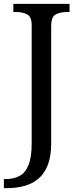

<svg xmlns="http://www.w3.org/2000/svg" viewBox="-31 -734 408 994"><path d="M-11 240V193H-2Q41 193 71 176.5Q101 160 117 119.5Q133 79 133 9V-604Q133 -648 108.5 -660Q84 -672 51 -672H38V-714H329V-672H316Q282 -672 258 -659.5Q234 -647 234 -600V8Q234 75 216.5 120Q199 165 168 191Q137 217 95.5 228.5Q54 240 6 240Z"/></svg>

Font: Noto Naskh Arabic UI
Style: Regular
Weight: 400
Designer: Monotype Design Team, David Williams, Mohamad Dakak and Nizar Qandah
Foundry: Monotype Imaging Inc.
Version: Version 2.014